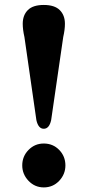

<svg xmlns="http://www.w3.org/2000/svg" viewBox="-20 -764 362 794"><path d="M161 -743.5Q206 -743.5 227.2 -722.2Q248.5 -701 248.5 -665.5Q248.5 -641.5 241.5 -611L191.5 -267Q183.5 -231.5 161 -231.5Q138.5 -231.5 130.5 -267L81 -611Q74 -641.5 74 -665.5Q74 -701 95 -722.2Q116 -743.5 161 -743.5ZM161 11Q124 11 98 -16.2Q72 -43.5 72 -80Q72 -117.5 98 -144Q124 -170.5 161 -170.5Q199 -170.5 224.8 -144Q250.5 -117.5 250.5 -80Q250.5 -43.5 224.8 -16.2Q199 11 161 11Z"/></svg>

Font: Fraunces 9pt SemiBold
Style: Regular
Weight: 600
Version: Version 1.000;[b76b70a41]